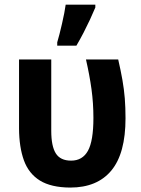

<svg xmlns="http://www.w3.org/2000/svg" viewBox="-20 -804 612 832"><path d="M284.2 8.8Q201.2 8.3 152.8 -21.7Q104.5 -51.8 83.7 -108.9Q63 -166 62.5 -246.6V-546.4H202.1V-237.3Q202.1 -170.4 221.9 -139.2Q241.7 -107.9 288.1 -107.9Q337.4 -107.9 361.1 -150.6Q384.8 -193.4 384.8 -293Q384.8 -356.9 376.5 -417.5Q368.2 -478 352.5 -546.4H492.2Q503.4 -498 510.5 -457.5Q517.6 -417 520.8 -377.4Q523.9 -337.9 523.9 -291.5Q523.9 -139.2 462.6 -65.2Q401.4 8.8 284.2 8.8ZM228 -606V-620.6Q232.4 -634.8 237.8 -656.2Q243.2 -677.7 248.8 -701.7Q254.4 -725.6 258.5 -747.3Q262.7 -769 264.6 -783.7H393.1V-771.5Q382.8 -746.6 369.9 -719Q356.9 -691.4 342.3 -662.8Q327.6 -634.3 311 -606Z"/></svg>

Font: Open Sans SemiCondensed
Style: Bold
Weight: 700
Width: 4
Designer: Monotype Design Team
Foundry: Monotype Imaging Inc.
Version: Version 3.003